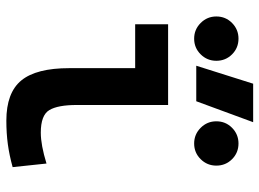

<svg xmlns="http://www.w3.org/2000/svg" viewBox="-130 -706 845 626"><g transform="rotate(90 293.0 -392.5)"><path d="M373 9.8Q281.7 9.8 241.7 -39.1Q201.7 -87.9 201.7 -195.3V-410.2H58.6V-517.6H321.8V-219.7Q321.8 -158.2 338.4 -130.4Q355 -102.5 412.1 -102.5Q452.1 -102.5 512.7 -121.1L524.4 -10.7Q485.8 0 450 4.9Q414.1 9.8 373 9.8ZM193.8 -609.4 252.4 -794.9H377.9L309.6 -609.4ZM447.3 -602.5Q417.5 -602.5 396.2 -623.8Q375 -645 375 -674.8Q375 -705.1 396.2 -726.1Q417.5 -747.1 447.3 -747.1Q477.5 -747.1 498.5 -726.1Q519.5 -705.1 519.5 -674.8Q519.5 -645 498.5 -623.8Q477.5 -602.5 447.3 -602.5ZM105.5 -602.5Q75.7 -602.5 54.4 -623.8Q33.2 -645 33.2 -674.8Q33.2 -705.1 54.4 -726.1Q75.7 -747.1 105.5 -747.1Q135.7 -747.1 156.7 -726.1Q177.7 -705.1 177.7 -674.8Q177.7 -645 156.7 -623.8Q135.7 -602.5 105.5 -602.5Z"/></g></svg>

Font: Cascadia Mono PL SemiBold
Style: Regular
Weight: 600
Monospace: yes
Designer: Aaron Bell
Foundry: Saja Typeworks
Version: Version 2404.023; ttfautohint (v1.8.4)